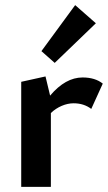

<svg xmlns="http://www.w3.org/2000/svg" viewBox="-20 -731 423 751"><path d="M194 -485 142 -531 274 -711 355 -640ZM382 -404 337 -305Q308 -327 268 -327Q245 -327 221.5 -317Q198 -307 179 -289V0H63V-411L158 -432L176 -357Q236 -428 303 -428Q352 -428 382 -404Z"/></svg>

Font: Ysabeau Infant
Style: Bold
Weight: 700
Designer: Christian Thalmann (Catharsis Fonts)
Version: Version 0.003